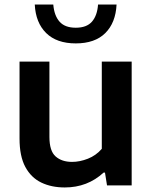

<svg xmlns="http://www.w3.org/2000/svg" viewBox="-20 -816 671 845"><path d="M265 9Q206.5 9 161.8 -12.5Q117 -34 91.5 -81.2Q66 -128.5 66 -206V-545H197.5V-213.5Q197.5 -151.5 224.8 -127.5Q252 -103.5 297 -103.5Q331 -103.5 366.8 -117.5Q402.5 -131.5 428 -161V-545H559.5V0H451L442 -56.5H436Q365 9 265 9ZM313.5 -625Q229.5 -625 183.2 -670.5Q137 -716 133 -796H214.5Q218.5 -747.5 242 -720.8Q265.5 -694 313.5 -694Q361.5 -694 384.8 -720.8Q408 -747.5 411.5 -796H493Q489 -715.5 443.2 -670.2Q397.5 -625 313.5 -625Z"/></svg>

Font: Encode Sans Semi Expanded SemiBold
Style: Regular
Weight: 600
Width: 6
Designer: Multiple Designers
Foundry: Impallari Type
Version: Version 3.000; ttfautohint (v1.8.3) -l 8 -r 50 -G 200 -x 14 